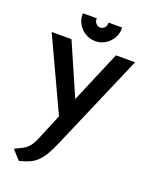

<svg xmlns="http://www.w3.org/2000/svg" viewBox="-160 -940 825 1047"><g transform="rotate(20 252.5 -416.0)"><path d="M363 -854H284V-847Q284 -834 274 -823.5Q264 -813 250 -813Q236 -813 226 -823.5Q216 -834 216 -847V-854H135V-847Q135 -817 150.5 -791Q166 -765 192.5 -749.5Q219 -734 250 -734Q281 -734 306.5 -749.5Q332 -765 347.5 -791Q363 -817 363 -847ZM383 -700 256 -400 125 -700H10L205 -281L141 -128Q127 -94 110 -76.5Q93 -59 74 -50.5Q55 -42 34 -31L82 22Q116 14 140.5 3Q165 -8 184 -26.5Q203 -45 219.5 -73Q236 -101 254 -143L494 -700Z"/></g></svg>

Font: Advent Pro
Style: Regular
Weight: 400
Designer: VivaRado, Andreas Kalpakidis
Foundry: VivaRado, Andreas Kalpakidis
Version: Version 3.000